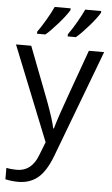

<svg xmlns="http://www.w3.org/2000/svg" viewBox="-65 -808 633 1089"><g transform="rotate(5 252.0 -263.0)"><path d="M1 -535.2H87.9L205.1 -230Q243.7 -125.5 252.9 -79.1H256.8Q263.2 -104 283.4 -164.3Q303.7 -224.6 416 -535.2H502.9L272.9 74.2Q238.8 164.6 193.1 202.4Q147.5 240.2 81.1 240.2Q43.9 240.2 7.8 231.9V167Q34.7 172.9 67.9 172.9Q151.4 172.9 187 79.1L216.8 2.9ZM114.7 -618.2Q132.3 -641.6 159.2 -687Q186 -732.4 201.2 -766.1H292V-755.9Q273.9 -725.1 232.2 -677.2Q190.4 -629.4 162.1 -606H114.7ZM289.1 -618.2Q313 -651.4 337.6 -694.6Q362.3 -737.8 375 -766.1H465.8V-755.9Q447.8 -725.1 406 -677.2Q364.3 -629.4 335.9 -606H289.1Z"/></g></svg>

Font: Open Sans ACDW
Style: acdw
Weight: 400
Foundry: Ascender Corporation
Version: Version 1.10